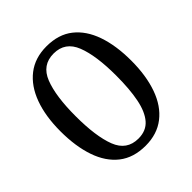

<svg xmlns="http://www.w3.org/2000/svg" viewBox="-199 -859 1003 1003"><g transform="rotate(-45 302.5 -357.0)"><path d="M303 10Q214 10 156 -35.5Q98 -81 69.5 -164Q41 -247 41 -358Q41 -469 71 -551Q101 -633 159.5 -678.5Q218 -724 303 -724Q392 -724 449.5 -678.5Q507 -633 535.5 -551Q564 -469 564 -358Q564 -247 534.5 -164Q505 -81 446.5 -35.5Q388 10 303 10ZM303 -43Q360 -43 392.5 -80.5Q425 -118 439 -188Q453 -258 453 -358Q453 -506 420.5 -588.5Q388 -671 303 -671Q218 -671 185.5 -588.5Q153 -506 153 -358Q153 -209 185 -126Q217 -43 303 -43Z"/></g></svg>

Font: Noto Serif ExtraCondensed Medium
Style: Regular
Weight: 500
Width: 2
Designer: Monotype Design Team
Foundry: Monotype Imaging Inc.
Version: Version 2.015